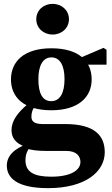

<svg xmlns="http://www.w3.org/2000/svg" viewBox="-20 -749 583 996"><path d="M229.6 227C421.9 227 523.4 142.5 523.4 40.6C523.4 -46.2 470.2 -105.5 317.7 -105.5H200.9C158.2 -105.5 142.9 -119.8 142.9 -143.2C142.9 -168.2 150.1 -184.4 165 -204.2L126.6 -222V-211C71.2 -165.3 39.7 -122.3 39.7 -73.4C39.7 -35.8 60.6 -4 111.6 12.1V18.7C137.5 30 174.9 33.9 218.6 33.9H323.7C377.9 33.9 397.2 62.2 397.2 91.3C397.2 134.6 346.2 167.6 245.6 167.6C154.6 167.6 112.2 142.3 112.2 82.8C112.2 51 120.3 34.7 141.5 4.4L127.2 -4.5C51.4 21.9 15.4 61.1 15.4 110.1C15.4 171.2 63.9 227 229.6 227ZM246.2 -177C388.3 -177 455.5 -246.6 455.5 -336.7C455.5 -431.6 388.9 -498.5 246.5 -498.5C104.1 -498.5 36.9 -429.7 36.9 -336.7C36.9 -244.7 103.5 -177 246.2 -177ZM245.4 -224.3C199.3 -224.3 179.1 -267 179.1 -337.9C179.1 -408.7 202.3 -451.3 246.8 -451.3C291 -451.3 314.7 -409.3 314.7 -339C314.7 -267.9 292.3 -224.3 245.4 -224.3ZM381.8 -413.6H532.7V-490.7L517 -500.7L389.3 -446.3H381.8V-413.6ZM252.9 -569.8C300 -569.8 337.7 -603 337.7 -649.4C337.7 -695.8 300 -729 252.9 -729C205.8 -729 168.2 -695.8 168.2 -649.4C168.2 -603 205.8 -569.8 252.9 -569.8Z"/></svg>

Font: Source Serif Variable
Style: Regular
Weight: 389
Designer: Frank Grießhammer
Foundry: Adobe Systems Incorporated
Version: Version 3.001;hotconv 1.0.111;makeotfexe 2.5.65597